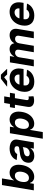

<svg xmlns="http://www.w3.org/2000/svg" viewBox="1673 -2465 996 4382"><g transform="rotate(-90 2171.0 -274.0)"><path d="M17.8 0 138.5 -727.3H289.8L245 -453.8H249.3Q262.8 -476.2 285.7 -498.9Q308.6 -521.7 342.2 -537.1Q375.7 -552.6 421.2 -552.6Q481.2 -552.6 526.1 -521.5Q571 -490.4 590.9 -428.1Q610.8 -365.8 595.2 -272Q580.3 -180.8 540.3 -118.1Q500.4 -55.4 444.8 -23.3Q389.2 8.9 327.1 8.9Q283 8.9 255 -5.7Q226.9 -20.2 211.1 -42.4Q195.3 -64.6 188.6 -87.4H181.1L166.9 0ZM211.3 -272.7Q199.6 -199.9 222.1 -155.7Q244.7 -111.5 299.4 -111.5Q355.5 -111.5 392.2 -156.4Q429 -201.3 440.7 -272.7Q452.1 -343.8 430.2 -388Q408.4 -432.2 352.3 -432.2Q297.6 -432.2 260.3 -389Q223 -345.9 211.3 -272.7Z M804.3 10.3Q726.6 10.3 681.8 -30.7Q637.1 -71.7 650.2 -152.3Q660.5 -213.1 695 -247.9Q729.4 -282.7 778.9 -299Q828.5 -315.3 883.2 -320.3Q954.9 -327.4 987 -335.4Q1019.2 -343.4 1023.8 -369.3V-371.4Q1029.1 -405.2 1011.5 -423.7Q994 -442.1 955.6 -442.1Q915.1 -442.1 887.1 -424.4Q859 -406.6 846.6 -379.3L708.8 -390.6Q736.5 -465.2 805.9 -508.9Q875.4 -552.6 973.7 -552.6Q1034.1 -552.6 1083.6 -533.4Q1133.2 -514.2 1159.1 -473.5Q1185 -432.9 1174.4 -367.9L1112.9 0H969.5L982.2 -75.6H978Q952.1 -37.6 908.4 -13.7Q864.7 10.3 804.3 10.3ZM865.1 -94.1Q914.8 -94.1 951.3 -123Q987.9 -152 995.4 -195L1004.6 -252.8Q995 -246.8 975.5 -242.4Q956 -237.9 934.5 -234.6Q913 -231.2 896.3 -228.3Q855.5 -222.7 827.9 -206Q800.4 -189.3 795.5 -157.3Q790.8 -126.4 810.2 -110.3Q829.5 -94.1 865.1 -94.1Z M1196.4 204.5 1321.4 -545.5H1470.5L1455.6 -453.8H1462Q1475.5 -476.2 1498.4 -498.9Q1521.3 -521.7 1554.9 -537.1Q1588.4 -552.6 1633.9 -552.6Q1693.9 -552.6 1738.8 -521.5Q1783.7 -490.4 1803.6 -428.1Q1823.5 -365.8 1807.9 -272Q1793 -180.8 1753 -118.1Q1713.1 -55.4 1657.5 -23.3Q1601.9 8.9 1539.8 8.9Q1495.7 8.9 1467.7 -5.7Q1439.6 -20.2 1423.8 -42.4Q1408 -64.6 1401.3 -87.4H1396L1347.7 204.5ZM1424 -272.7Q1412.3 -199.9 1434.8 -155.7Q1457.4 -111.5 1512.1 -111.5Q1568.2 -111.5 1604.6 -156.4Q1641 -201.3 1653.4 -272.7Q1664.8 -343.8 1642.9 -388Q1621.1 -432.2 1565 -432.2Q1510.3 -432.2 1473 -389Q1435.7 -345.9 1424 -272.7Z M2244 -545.5 2225.1 -431.8H2122.2L2078.5 -169Q2073.2 -137.8 2085.8 -126.8Q2098.4 -115.8 2121.1 -115.8Q2131.7 -115.8 2142.8 -117.7Q2153.8 -119.7 2159.8 -120.7L2165.5 -7.8Q2152.7 -4.3 2131.2 0.4Q2109.7 5 2080.3 6.4Q1997.2 9.6 1953.7 -29.8Q1910.2 -69.2 1924.4 -148.8L1970.9 -431.8H1896.3L1915.5 -545.5H1989.7L2011.4 -676.1H2162.6L2141 -545.5Z M2495 10.7Q2369 10.7 2309.3 -65Q2249.6 -140.6 2271.3 -270.2Q2285.5 -354.4 2328.7 -418Q2371.8 -481.5 2437.1 -517Q2502.5 -552.6 2582.7 -552.6Q2655.2 -552.6 2708.1 -522Q2761 -491.5 2784.8 -429.9Q2808.6 -368.3 2793 -275.6L2786.2 -234H2414.8L2414.1 -230.1Q2403.8 -165.8 2431.1 -134.1Q2458.5 -102.3 2516.3 -102.3Q2554.3 -102.3 2584.7 -118.3Q2615.1 -134.2 2631.7 -165.5L2769.9 -156.2Q2740.8 -80.3 2668.9 -34.8Q2596.9 10.7 2495 10.7ZM2431.8 -327.8H2658.7Q2666.9 -376.4 2641.7 -408Q2616.5 -439.6 2567.5 -439.6Q2534.8 -439.6 2506.4 -424.2Q2478 -408.7 2458.1 -383.2Q2438.2 -357.6 2431.8 -327.8ZM2511.2 -609 2598.8 -677.2 2662.9 -609H2787.2L2788.5 -614L2656.9 -751.8H2564.6L2387.9 -614L2386.6 -609Z M2847.3 0 2938.2 -545.5H3082L3066.4 -449.2H3072.4Q3097.7 -497.5 3142 -525Q3186.4 -552.6 3242.2 -552.6Q3297.6 -552.6 3332.4 -524.7Q3367.2 -496.8 3372.9 -449.2H3378.6Q3402.7 -496.4 3451.3 -524.5Q3500 -552.6 3560 -552.6Q3635.7 -552.6 3675.8 -504.1Q3715.9 -455.6 3701 -366.8L3639.9 0H3488.6L3545.5 -337Q3552.6 -382.5 3532.1 -405.2Q3511.7 -427.9 3475.5 -427.9Q3434.3 -427.9 3407 -401.8Q3379.6 -375.7 3373.2 -333.1L3316.8 0H3170.1L3227.6 -340.2Q3233.7 -380.3 3214.7 -404.1Q3195.7 -427.9 3158 -427.9Q3120.4 -427.9 3090.4 -400.4Q3060.4 -372.9 3053.6 -327.4L2998.2 0Z M4005.3 10.7Q3879.3 10.7 3819.6 -65Q3759.9 -140.6 3781.6 -270.2Q3795.8 -354.4 3839 -418Q3882.1 -481.5 3947.4 -517Q4012.8 -552.6 4093 -552.6Q4165.5 -552.6 4218.4 -522Q4271.3 -491.5 4295.1 -429.9Q4318.9 -368.3 4303.3 -275.6L4296.5 -234H3925.1L3924.4 -230.1Q3914.1 -165.8 3941.4 -134.1Q3968.8 -102.3 4026.6 -102.3Q4064.6 -102.3 4095 -118.3Q4125.4 -134.2 4142 -165.5L4280.2 -156.2Q4251.1 -80.3 4179.2 -34.8Q4107.2 10.7 4005.3 10.7ZM3942.1 -327.8H4169Q4177.2 -376.4 4152 -408Q4126.8 -439.6 4077.8 -439.6Q4045.1 -439.6 4016.7 -424.2Q3988.3 -408.7 3968.4 -383.2Q3948.5 -357.6 3942.1 -327.8Z"/></g></svg>

Font: Inter UI
Style: Bold Italic
Weight: 700
Italic angle: 9.39999°
Designer: Rasmus Andersson
Foundry: rsms
Version: 3.2;8d6f07862